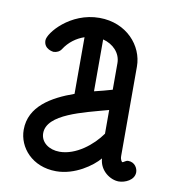

<svg xmlns="http://www.w3.org/2000/svg" viewBox="-71 -644 649 718"><g transform="rotate(10 253.5 -284.5)"><path d="M345 -248V-158C312 -111 251 -62 189 -62C149 -62 117 -85 117 -120C117 -193 251 -222 345 -248ZM65 -463C65 -429 102 -426 102 -426C114 -426 126 -432 132 -442C150 -470 177 -490 207 -500V-285C123 -255 43 -209 43 -120C43 -53 98 12 189 12C260 12 324 -34 350 -65C353 -18 395 9 426 9C450 9 485 -6 485 -36C485 -51 474 -73 448 -73C438 -73 430 -62 426 -65C426 -66 419 -70 419 -87V-426C419 -505 353 -581 250 -581C139 -581 65 -491 65 -463ZM277 -504C316 -494 345 -464 345 -426V-325C325 -319 302 -313 277 -307Z"/></g></svg>

Font: LS
Style: RegularAlt
Weight: 500
Designer: BSozoo
Foundry: BSozoo
Version: Version 001.000